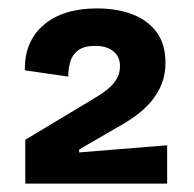

<svg xmlns="http://www.w3.org/2000/svg" viewBox="-20 -706 460 456"><path d="M40 -270V-374L208 -475Q222 -483 235.5 -494Q249 -505 257 -518.5Q265 -532 265 -549Q265 -571 249.5 -584Q234 -597 206 -597Q179 -597 165 -586Q151 -575 146.5 -558Q142 -541 142 -524L39 -539Q38 -608 84 -647Q130 -686 210 -686Q258 -686 294.5 -672Q331 -658 352 -629.5Q373 -601 373 -557Q373 -529 364 -506.5Q355 -484 339 -465Q323 -446 301.5 -430.5Q280 -415 256 -402L168 -351V-344L377 -361V-270Z"/></svg>

Font: Bricolage Grotesque 16pt SemiBold
Style: Regular
Weight: 600
Version: Version 1.001;gftools[0.9.33.dev8+g029e19f]